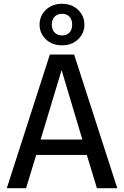

<svg xmlns="http://www.w3.org/2000/svg" viewBox="-20 -995 655 1015"><path d="M439 -175.9H171.3L117.9 0H15.9L243.6 -706.7H371.8L600 0H492.3ZM194.9 -257.4H415.4L305.6 -624.6ZM307.7 -974.9Q360 -974.9 393.1 -942.8Q426.2 -910.8 426.2 -864.6Q426.2 -819.5 393.1 -787.4Q360 -755.4 307.7 -755.4Q255.4 -755.4 222.3 -787.4Q189.2 -819.5 189.2 -864.6Q189.2 -910.8 222.3 -942.8Q255.4 -974.9 307.7 -974.9ZM307.7 -922.1Q283.6 -922.1 268.7 -906.7Q253.8 -891.3 253.8 -864.6Q253.8 -837.9 268.7 -822.8Q283.6 -807.7 307.7 -807.7Q332.8 -807.7 347.2 -822.8Q361.5 -837.9 361.5 -864.6Q361.5 -891.3 347.2 -906.7Q332.8 -922.1 307.7 -922.1Z"/></svg>

Font: Fira Code Retina
Style: Regular
Weight: 450
Monospace: yes
Designer: Carrois Corporate, Edenspiekermann AG, Nikita Prokopov
Foundry: Carrois Corporate, Edenspiekermann AG, Nikita Prokopov
Version: Version 6.002